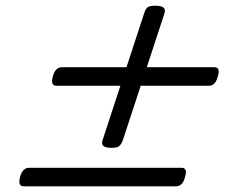

<svg xmlns="http://www.w3.org/2000/svg" viewBox="-20 -744 803 674"><path d="M373 -225Q349 -225 342 -232.5Q335 -240 341 -255L486 -697Q491 -714 499 -719Q507 -724 524 -724Q548 -724 555 -716.5Q562 -709 556 -693L411 -251Q405 -236 397.5 -230.5Q390 -225 373 -225ZM63 -90Q52 -90 49 -98.5Q46 -107 51 -125Q60 -155 82 -155H618Q628 -155 631.5 -147Q635 -139 629 -121Q621 -90 598 -90ZM178 -443Q167 -443 164 -451.5Q161 -460 166 -478Q175 -508 197 -508H733Q743 -508 746.5 -500Q750 -492 744 -474Q736 -443 713 -443Z"/></svg>

Font: Playwrite RO Light
Style: Regular
Weight: 300
Version: Version 1.002